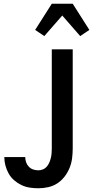

<svg xmlns="http://www.w3.org/2000/svg" viewBox="-20 -784 540 1027"><path d="M185 223Q162 223 139 219.5Q116 216 95 206Q74 196 56 180.5Q38 165 26.5 144.5Q15 124 9 101.5Q3 79 3 56H115Q115 70 119.5 83.5Q124 97 134 107.5Q144 118 157.5 122.5Q171 127 185 127Q198 127 210 122Q222 117 230.5 107Q239 97 244 85Q249 73 252 60.5Q255 48 256 35.5Q257 23 257 10V-520H369V10Q369 37 365.5 63.5Q362 90 352 114.5Q342 139 325.5 160.5Q309 182 287 196.5Q265 211 238.5 217Q212 223 185 223ZM217 -591 168 -624 257 -764H369L458 -624L409 -591L313 -701Z"/></svg>

Font: Iosevka Custom
Style: Bold
Weight: 700
Monospace: yes
Designer: Belleve Invis
Foundry: Belleve Invis
Version: Version 30.3.3; ttfautohint (v1.8.3)